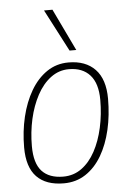

<svg xmlns="http://www.w3.org/2000/svg" viewBox="-56 -831 601 883"><g transform="rotate(-5 245.0 -390.0)"><path d="M203 10Q121 10 78 -34.5Q35 -79 35 -170Q35 -244 51 -311Q67 -378 97.5 -430Q128 -482 172 -512Q216 -542 272 -542Q351 -542 395 -496Q439 -450 439 -360Q439 -284 423.5 -217Q408 -150 378 -99Q348 -48 304 -19Q260 10 203 10ZM203 -21Q251 -21 288 -48Q325 -75 350.5 -122Q376 -169 389.5 -230Q403 -291 403 -358Q403 -434 368.5 -472.5Q334 -511 271 -511Q225 -511 187.5 -483Q150 -455 124 -406.5Q98 -358 84.5 -298Q71 -238 71 -173Q71 -94 104.5 -57.5Q138 -21 203 -21ZM282 -596 181 -790H220L313 -596Z"/></g></svg>

Font: Georama ExtraLight
Style: Italic
Weight: 200
Italic angle: -9°
Designer: Jean-Baptiste Levee
Foundry: Production Type
Version: Version 1.000